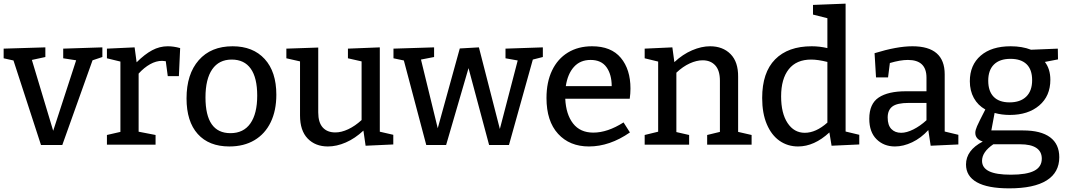

<svg xmlns="http://www.w3.org/2000/svg" viewBox="-25 -794 5862 1054"><path d="M322 -527 537 -534V-481L483 -463L317 2H200L49 -462L-5 -474V-527L224 -534V-481L150 -465L267 -76L393 -463L322 -474Z M964 -530 957 -376H896L885 -458Q871 -460 865 -460Q832 -460 799 -441.5Q766 -423 736 -390V-71L829 -53V0H562V-53L636 -70V-456L562 -474V-527L714 -534L725 -452Q769 -496 810 -518Q851 -540 896 -540Q928 -540 964 -530Z M1492 -274Q1492 -187 1461 -123Q1430 -59 1372 -24.5Q1314 10 1234 10Q1122 10 1060.5 -58.5Q999 -127 999 -254Q999 -387 1066 -463.5Q1133 -540 1252 -540Q1364 -540 1428 -470Q1492 -400 1492 -274ZM1103 -259Q1103 -63 1240 -63Q1312 -63 1349.5 -116.5Q1387 -170 1387 -269Q1387 -367 1351.5 -417Q1316 -467 1247 -467Q1177 -467 1140 -413.5Q1103 -360 1103 -259Z M2060 -71 2134 -54V-1L1982 6L1970 -77Q1924 -34 1873.5 -12Q1823 10 1775 10Q1706 10 1664 -33.5Q1622 -77 1622 -160V-457L1547 -474V-527L1722 -533V-177Q1722 -122 1746.5 -94.5Q1771 -67 1816 -67Q1849 -67 1886.5 -84.5Q1924 -102 1960 -135V-457L1885 -474V-527L2060 -534Z M2750 -527 2955 -534V-481L2900 -467L2769 2H2660L2547 -420L2424 2H2315L2192 -462L2135 -474V-527L2358 -534V-481L2286 -467L2378 -90L2499 -528L2604 -534L2719 -86L2817 -462L2750 -474Z M3398 -122 3433 -67Q3322 10 3208 10Q3102 10 3038.5 -59.5Q2975 -129 2975 -256Q2975 -343 3005.5 -407Q3036 -471 3092.5 -505.5Q3149 -540 3225 -540Q3330 -540 3383 -476.5Q3436 -413 3436 -308Q3436 -281 3432 -252H3078Q3082 -166 3121 -116Q3160 -66 3232 -66Q3310 -66 3398 -122ZM3081 -321H3333Q3333 -385 3304.5 -425Q3276 -465 3217 -465Q3160 -465 3125.5 -426.5Q3091 -388 3081 -321Z M4027 -70 4101 -53V0H3857V-53L3927 -70V-351Q3927 -407 3901.5 -435Q3876 -463 3832 -463Q3799 -463 3761.5 -446Q3724 -429 3688 -395V-69L3758 -53V0H3514V-53L3588 -71V-456L3514 -474V-527L3666 -534L3677 -453Q3723 -496 3774.5 -518Q3826 -540 3873 -540Q3943 -540 3985.5 -497Q4028 -454 4027 -372Z M4617 -72 4692 -54V-1L4540 6L4528 -67Q4445 10 4356 10Q4299 10 4254.5 -21Q4210 -52 4184.5 -112Q4159 -172 4159 -256Q4159 -396 4230 -468Q4301 -540 4431 -540Q4474 -540 4517 -530V-694L4438 -714V-767L4617 -774ZM4393 -65Q4454 -65 4517 -121V-454Q4465 -467 4428 -467Q4347 -467 4305 -414Q4263 -361 4263 -265Q4263 -172 4298.5 -118.5Q4334 -65 4393 -65Z M5161 -72 5236 -54V-1L5084 6L5071 -80Q5031 -36 4982.5 -13Q4934 10 4888 10Q4827 10 4787 -29.5Q4747 -69 4747 -142Q4747 -224 4798.5 -258.5Q4850 -293 4948 -293H5061V-368Q5061 -465 4959 -465Q4917 -465 4860 -448L4850 -369H4784L4776 -502Q4899 -540 4984 -540Q5161 -540 5161 -386ZM4922 -65Q4952 -65 4989 -83.5Q5026 -102 5061 -134V-229H4964Q4900 -229 4874 -209.5Q4848 -190 4848 -149Q4848 -107 4868 -86Q4888 -65 4922 -65Z M5591 -78Q5689 -78 5739.5 -40.5Q5790 -3 5790 69Q5790 153 5720.5 196.5Q5651 240 5515 240Q5397 240 5337.5 206.5Q5278 173 5278 109Q5278 31 5370 -17Q5329 -30 5329 -65Q5329 -79 5338.5 -101Q5348 -123 5384 -193Q5343 -216 5321 -256Q5299 -296 5299 -348Q5299 -437 5358.5 -488.5Q5418 -540 5523 -540Q5586 -540 5635 -521L5782 -527L5783 -468L5711 -454Q5741 -415 5741 -356Q5741 -267 5680 -215Q5619 -163 5518 -163Q5474 -163 5435 -174L5417 -78ZM5400 -351Q5400 -293 5430 -262.5Q5460 -232 5517 -232Q5576 -232 5608.5 -263.5Q5641 -295 5641 -354Q5641 -412 5610.5 -441.5Q5580 -471 5522 -471Q5463 -471 5431.5 -440Q5400 -409 5400 -351ZM5694 77Q5694 38 5664 18Q5634 -2 5575 -2H5428Q5366 40 5366 89Q5366 127 5404.5 146Q5443 165 5524 165Q5611 165 5652.5 143.5Q5694 122 5694 77Z"/></svg>

Font: Bitter Pro Medium
Style: Regular
Weight: 500
Designer: Sol Matas, and Bitter project Authors
Foundry: Sol Matas
Version: Version 1.010